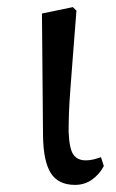

<svg xmlns="http://www.w3.org/2000/svg" viewBox="-20 -507 327 540"><path d="M191 13Q144 13 123 -20Q102 -53 101 -125L98 -469L185 -487L195 -477Q189 -402 185 -349Q181 -296 178 -257Q175 -218 174 -189.5Q173 -161 173 -136Q175 -88 186.5 -72Q198 -56 221 -56Q232 -56 242.5 -58.5Q253 -61 264 -65L272 -40Q260 -17 239 -2Q218 13 191 13Z"/></svg>

Font: Source Serif Pro
Style: Regular
Weight: 400
Designer: Frank Grießhammer
Foundry: Adobe Systems Incorporated
Version: Version 2.000;PS 1.000;hotconv 16.6.51;makeotf.lib2.5.65220